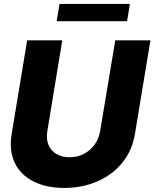

<svg xmlns="http://www.w3.org/2000/svg" viewBox="-20 -929 771 959"><path d="M555.7 -727.5H731.4L653.8 -258.8Q640.1 -177.2 591.3 -116.9Q542.5 -56.6 467.8 -23.7Q393.1 9.3 300.8 9.8Q209 9.3 145.3 -23.7Q81.5 -56.6 53.2 -116.9Q24.9 -177.2 38.1 -258.8L115.7 -727.5H291L216.3 -273.4Q210 -235.8 221.7 -206.5Q233.4 -177.2 260.7 -160.4Q288.1 -143.6 327.1 -143.6Q366.7 -143.6 398.9 -160.4Q431.2 -177.2 452.4 -206.5Q473.6 -235.8 480 -273.4ZM628.9 -909.2 614.7 -823.2H263.2L277.3 -909.2Z"/></svg>

Font: Inter Tight ExtraBold
Style: Italic
Weight: 800
Italic angle: -9.39999°
Designer: Rasmus Andersson
Foundry: rsms
Version: Version 3.004